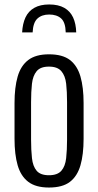

<svg xmlns="http://www.w3.org/2000/svg" viewBox="-20 -830 439 859"><path d="M199 9Q140 9 106.5 -16.5Q73 -42 59 -90.5Q45 -139 45 -209V-369Q45 -439 59 -487.5Q73 -536 106.5 -561.5Q140 -587 199 -587Q260 -587 293 -561.5Q326 -536 340 -487.5Q354 -439 354 -369V-209Q354 -139 340 -90.5Q326 -42 293 -16.5Q260 9 199 9ZM199 -46Q237 -46 254.5 -66Q272 -86 276 -122.5Q280 -159 280 -205V-373Q280 -420 276 -455.5Q272 -491 254.5 -511.5Q237 -532 199 -532Q161 -532 144 -511.5Q127 -491 123 -455.5Q119 -420 119 -373V-205Q119 -159 123 -122.5Q127 -86 144 -66Q161 -46 199 -46ZM79 -685Q81 -724 94 -752Q107 -780 133.5 -795Q160 -810 200 -810Q241 -810 267.5 -795Q294 -780 307 -752Q320 -724 321 -685H274Q273 -730 253.5 -747.5Q234 -765 200 -765Q167 -765 147.5 -747Q128 -729 126 -685Z"/></svg>

Font: Oswald Light
Style: Regular
Weight: 300
Designer: Vernon Adams
Foundry: Vernon Adams
Version: Version 4.103;gftools[0.9.33.dev8+g029e19f]